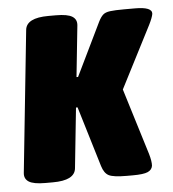

<svg xmlns="http://www.w3.org/2000/svg" viewBox="-44 -566 549 609"><g transform="rotate(-5 230.5 -261.5)"><path d="M76 2Q39 2 24 -7.5Q9 -17 11 -36L58 -487Q62 -525 132 -525H156Q193 -525 208 -515.5Q223 -506 221 -487L204 -324H209L291 -493Q298 -507 305.5 -514Q313 -521 328.5 -523Q344 -525 373 -525H408Q463 -525 461 -503Q459 -491 448 -469L347 -272L412 -61Q419 -37 418 -23Q416 -10 402.5 -4Q389 2 354 2H336Q293 2 278.5 -5.5Q264 -13 257 -36L199 -228H194L174 -36Q170 2 100 2Z"/></g></svg>

Font: Asap Condensed Condensed ExtraBold
Style: Italic
Weight: 800
Width: 3
Italic angle: -6°
Designer: Pablo Cosgaya
Foundry: Omnibus-Type
Version: Version 3.001; ttfautohint (v1.8.4.7-5d5b)